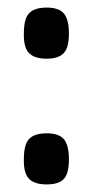

<svg xmlns="http://www.w3.org/2000/svg" viewBox="-20 -477 246 507"><path d="M103 -322Q71 -322 56.5 -337Q42 -352 43 -389Q43 -412 48 -427Q53 -442 66.5 -449.5Q80 -457 103 -457Q136 -457 149 -441Q162 -425 162 -388Q162 -366 157 -351.5Q152 -337 139 -329.5Q126 -322 103 -322ZM103 10Q71 10 56.5 -5Q42 -20 43 -57Q43 -80 48 -95Q53 -110 66.5 -117.5Q80 -125 103 -125Q136 -125 149 -109Q162 -93 162 -56Q162 -34 157 -19Q152 -4 139 3Q126 10 103 10Z"/></svg>

Font: Fredoka Condensed Medium
Style: Regular
Weight: 500
Width: 3
Designer: Ben Nathan
Foundry: Milena B. Brandão, Ben Nathan
Version: Version 2.001